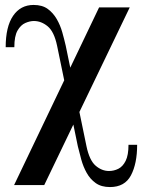

<svg xmlns="http://www.w3.org/2000/svg" viewBox="-20 -499 575 777"><path d="M500 87H535Q535 163 510 210.5Q485 258 425 258Q390 258 367.5 242Q345 226 331 201Q317 176 309 147Q301 118 295 93L211 -314Q199 -371 173 -392.5Q147 -414 117 -414Q101 -414 82.5 -406Q64 -398 51 -375.5Q38 -353 38 -308H3Q3 -391 33 -435Q63 -479 116 -479Q151 -479 173 -463Q195 -447 209.5 -422Q224 -397 232 -368.5Q240 -340 246 -314L330 93Q342 150 367 171.5Q392 193 421 193Q441 193 459 184Q477 175 488.5 152Q500 129 500 87ZM381 -469H505L159 250H37Z"/></svg>

Font: Brygada 1918 SemiBold
Style: Regular
Weight: 600
Designer: Mateusz Machalski | Borys Kosmynka | Przemek Hoffer
Foundry: NIEPODLEGLA 2018
Version: Version 3.006